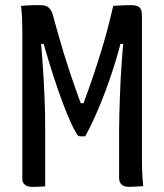

<svg xmlns="http://www.w3.org/2000/svg" viewBox="-20 -723 640 748"><path d="M156 3Q144 4 130.5 4.5Q117 5 103 5Q93 5 85 1.5Q77 -2 72 -8.5Q67 -15 67 -25Q67 -97 67 -168.5Q67 -240 67 -312Q67 -384 67 -455.5Q67 -527 67 -599Q67 -625 66 -650Q65 -675 62 -700Q74 -701 87.5 -702Q101 -703 113.5 -703Q126 -703 137 -703Q151 -703 160.5 -699Q170 -695 177 -685Q184 -675 188 -657Q198 -621 208 -585.5Q218 -550 229 -514Q240 -478 252.5 -440.5Q265 -403 279 -363.5Q293 -324 310 -282L277 -321H325L291 -282Q307 -325 321.5 -365Q336 -405 349 -444.5Q362 -484 374.5 -524.5Q387 -565 398.5 -608.5Q410 -652 421 -700Q431 -701 443.5 -701.5Q456 -702 467.5 -702.5Q479 -703 491 -703Q506 -703 515.5 -699Q525 -695 529 -686Q533 -677 533 -660Q533 -630 533 -590Q533 -550 533 -503Q533 -456 533 -405.5Q533 -355 533 -303Q533 -251 533 -200Q533 -149 533 -101Q533 -84 533.5 -66.5Q534 -49 535 -32Q536 -15 538 2Q523 3 509 4Q495 5 481 5Q471 5 462.5 1.5Q454 -2 449 -10Q444 -18 444 -31Q444 -53 444 -74.5Q444 -96 444 -118Q444 -140 444 -161Q444 -189 444 -217.5Q444 -246 445 -277.5Q446 -309 447 -342.5Q448 -376 450 -413.5Q452 -451 455 -492.5Q458 -534 463 -580L478 -552H431L457 -582Q445 -533 431.5 -488.5Q418 -444 403.5 -403Q389 -362 374 -325Q359 -288 343.5 -254.5Q328 -221 312 -192Q308 -192 303.5 -192Q299 -192 294 -192Q289 -192 286 -193.5Q283 -195 280 -199Q268 -219 255.5 -246.5Q243 -274 229 -310.5Q215 -347 200.5 -389.5Q186 -432 171.5 -479.5Q157 -527 143 -577L173 -552H123L138 -578Q142 -533 145 -492Q148 -451 150 -414.5Q152 -378 153.5 -344.5Q155 -311 155.5 -280.5Q156 -250 156 -221Q156 -192 156 -164Q156 -123 156 -81Q156 -39 156 3Z"/></svg>

Font: Rec Mono Semicasual
Style: Regular
Weight: 400
Version: Version 1.085; ttfautohint (v1.8.4.7-5d5b)